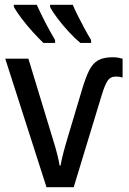

<svg xmlns="http://www.w3.org/2000/svg" viewBox="-20 -785 540 805"><path d="M175 0 2 -539H99L201 -204Q213 -166 220 -138Q227 -110 230 -91H234Q237 -111 245.5 -143.5Q254 -176 264 -209L322 -403Q338 -458 353.5 -489Q369 -520 392 -532.5Q415 -545 453 -545Q466 -545 476 -543Q486 -541 494 -539V-460Q482 -464 466 -464Q443 -464 431.5 -447Q420 -430 407 -388L289 0ZM317 -605Q295 -623 269 -651Q243 -679 221.5 -707.5Q200 -736 190 -756V-765H285Q292 -748 305 -722Q318 -696 333 -668Q348 -640 362 -617V-605ZM162 -605Q143 -623 118 -650.5Q93 -678 71 -707Q49 -736 38 -756V-765H134Q151 -728 170 -691Q189 -654 211 -617V-605Z"/></svg>

Font: Noto Sans Mono ExtraCondensed Medium
Style: Regular
Weight: 500
Width: 2
Designer: Monotype Design Team
Foundry: Monotype Imaging Inc.
Version: Version 2.014